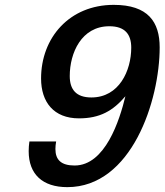

<svg xmlns="http://www.w3.org/2000/svg" viewBox="-20 -757 677 790"><path d="M211 -175H101C99 -161 98 -149 98 -135C98 -40 155 13 257 13C522 13 637 -344 637 -562C637 -667 589 -737 448 -737C266 -737 149 -602 149 -434C149 -337 201 -270 305 -270C391 -270 445 -301 496 -361C472 -262 413 -76 287 -76C232 -76 208 -99 208 -144C208 -153 209 -164 211 -175ZM356 -356C293 -356 267 -389 267 -444C267 -539 315 -649 430 -649C494 -649 520 -616 520 -561C520 -466 470 -356 356 -356Z"/></svg>

Font: Perun Medium Italic
Style: Regular
Weight: 500
Italic angle: -12°
Foundry: Copyright (c) Stefan Peev, Context Ltd, 2016
Version: Version 1.026